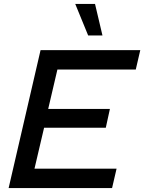

<svg xmlns="http://www.w3.org/2000/svg" viewBox="-20 -960 736 980"><path d="M465 -940 503 -779H430L364 -940ZM24 0 187 -704H696L673 -605H273L226 -404H541L520 -308H205L156 -99H575L552 0Z"/></svg>

Font: Prodigy Sans Medium
Style: Italic
Weight: 500
Italic angle: -13°
Designer: Wei Huang
Foundry: Wei Huang
Version: Version 1.003; ttfautohint (v1.8.3)